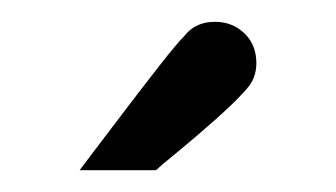

<svg xmlns="http://www.w3.org/2000/svg" viewBox="-20 -727 308 176"><path d="M53 -571Q56 -575 68.5 -591.5Q81 -608 97 -629Q113 -650 127.5 -668.5Q142 -687 149 -694Q159 -707 177 -707Q193 -707 204 -696.5Q215 -686 215 -669Q215 -662 212.5 -655.5Q210 -649 202 -641Q195 -633 177 -617Q159 -601 142.5 -587.5Q126 -574 123 -571Z"/></svg>

Font: Atkinson Hyperlegible
Style: Regular
Weight: 400
Designer: Elliott Scott, Megan Eiswerth, Linus Boman, Theodore Petrosky
Foundry: Braille Institute
Version: Version 1.006; ttfautohint (v1.8.3)